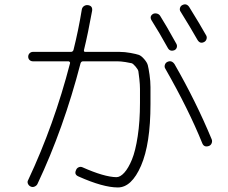

<svg xmlns="http://www.w3.org/2000/svg" viewBox="-20 -826 1040 874"><path d="M744.1 -607.4Q704.1 -679.7 669.9 -733.4Q659.2 -752 676.8 -762.7Q684.6 -766.6 694.3 -764.2Q704.1 -761.7 709 -753.9Q733.4 -715.8 783.2 -626Q787.1 -618.2 784.7 -609.9Q782.2 -601.6 774.4 -597.7Q753.9 -589.8 744.1 -607.4ZM909.2 -634.8Q890.6 -625 878.9 -644.5Q846.7 -701.2 801.8 -773.4Q796.9 -780.3 799.3 -789.6Q801.8 -798.8 809.6 -802.7Q828.1 -812.5 840.8 -794.9Q890.6 -714.8 918.9 -664.1Q922.9 -656.2 919.9 -647.5Q917 -638.7 909.2 -634.8ZM108.4 -6.8Q226.6 -258.8 298.8 -538.1Q299.8 -541 297.4 -543.9Q294.9 -546.9 292 -546.9H129.9Q121.1 -546.9 114.7 -552.7Q108.4 -558.6 108.4 -567.9Q108.4 -577.1 114.7 -583.5Q121.1 -589.8 129.9 -589.8H302.7Q311.5 -589.8 314.5 -598.6Q336.9 -687.5 352.5 -783.2Q354.5 -793 362.3 -798.3Q370.1 -803.7 379.9 -802.7Q402.3 -799.8 399.4 -777.3Q380.9 -674.8 362.3 -598.6Q360.4 -589.8 368.2 -589.8H457Q501 -589.8 524.4 -589.8Q547.9 -589.8 574.2 -585Q600.6 -580.1 611.8 -576.2Q623 -572.3 636.2 -557.1Q649.4 -542 652.8 -529.3Q656.2 -516.6 660.6 -486.3Q665 -456.1 665 -429.7Q665 -403.3 665 -351.6Q665 -170.9 622.1 -71.8Q579.1 27.3 516.6 27.3Q449.2 27.3 337.9 -22.5Q316.4 -31.2 326.2 -51.8Q329.1 -60.5 337.9 -64.5Q346.7 -68.4 355.5 -64.5Q454.1 -20.5 509.8 -19.5Q527.3 -19.5 545.9 -40Q564.5 -60.5 580.6 -99.6Q596.7 -138.7 606.9 -206.1Q617.2 -273.4 617.2 -357.4Q617.2 -401.4 617.2 -420.9Q617.2 -440.4 614.3 -466.8Q611.3 -493.2 609.9 -501.5Q608.4 -509.8 597.2 -522.9Q585.9 -536.1 579.6 -538.1Q573.2 -540 551.3 -543.5Q529.3 -546.9 514.2 -546.9Q499 -546.9 462.9 -546.9H358.4Q349.6 -546.9 346.7 -538.1Q269.5 -240.2 150.4 11.7Q146.5 19.5 137.2 23.4Q127.9 27.3 119.1 22.9Q110.4 18.6 106.9 9.8Q103.5 1 108.4 -6.8ZM741.2 -543.9Q760.7 -553.7 774.4 -534.2Q872.1 -364.3 943.4 -192.4Q947.3 -183.6 943.4 -173.8Q939.5 -164.1 929.7 -161.1Q908.2 -154.3 900.4 -174.8Q838.9 -327.1 732.4 -513.7Q727.5 -521.5 730.5 -530.8Q733.4 -540 741.2 -543.9Z"/></svg>

Font: Rounded Mgen+ 1mn light
Style: Regular
Weight: 200
Designer: [Source Han Sans]
Ryoko NISHIZUKA  (kana & ideographs); Paul D. Hunt (Latin, Greek & Cyrillic); Wenlong ZHANG  (bopomofo
Version: Version 1.059.20150602